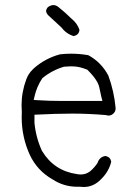

<svg xmlns="http://www.w3.org/2000/svg" viewBox="-20 -729 540 756"><path d="M383.3 -331.5H247.1Q235.4 -331.5 223.1 -331.5Q175.3 -331.5 127.9 -334.5L112.8 -335.4L116.2 -350.6Q124.5 -387.2 146.5 -420.9Q184.1 -452.1 231.9 -466.3Q247.6 -467.8 257.3 -467.8Q267.1 -467.8 273.4 -467.3Q293.9 -466.3 323.7 -454.6Q347.2 -431.2 357.9 -414.3Q368.7 -397.5 371.1 -384.3Q376 -359.4 378.9 -348.1ZM260.3 -517.6Q238.3 -517.6 216.3 -515.1Q158.2 -499.5 113.3 -460L107.9 -454.6Q91.3 -438 83.5 -416.5Q64.9 -366.7 64.9 -314.5Q64.9 -301.8 65.9 -288.1Q65.4 -276.9 65.4 -267.1Q65.4 -189.5 97.2 -119.6Q126.5 -57.1 186.5 -22.9Q231.4 6.3 283.2 6.3Q287.6 6.3 293.5 6.3Q302.2 7.3 309.6 7.3Q347.7 7.3 376.5 -22L379.9 -25.4Q408.7 -54.2 418 -92.3Q416 -102.1 410.6 -107.4Q405.3 -112.8 394.5 -114.7Q372.6 -111.3 364.7 -89.4L364.3 -87.9Q351.6 -68.4 334.5 -54.2Q318.4 -42 297.9 -42Q290.5 -42 282.7 -43.5Q192.9 -56.6 146 -133.8L145 -135.3Q121.1 -188 115.7 -245.6V-277.3Q203.1 -281.7 265.4 -281.7Q327.6 -281.7 397 -275.9Q403.3 -273.9 407.7 -273.9Q418.5 -273.9 427.2 -282.7L428.2 -283.7Q435.1 -291 435.1 -301.3Q435.1 -302.7 435.1 -304.7Q429.2 -369.6 406.7 -431.2Q378.9 -483.9 327.6 -511.7Q293.9 -517.6 260.3 -517.6ZM168.9 -701.2Q161.6 -692.9 161.6 -685.5Q161.6 -678.2 169.4 -669.4L221.7 -621.1Q226.6 -614.7 231.4 -609.9Q247.6 -593.8 269.5 -586.9Q279.8 -588.9 285.6 -594.5Q291.5 -600.1 293 -611.3Q284.2 -637.7 260.7 -656.2Q239.3 -677.7 211.4 -700.2Q200.7 -709 190.4 -709Q180.2 -709 168.9 -701.2Z"/></svg>

Font: NaikaiFont
Style: ExtraLight
Weight: 200
Version: Version 1.89